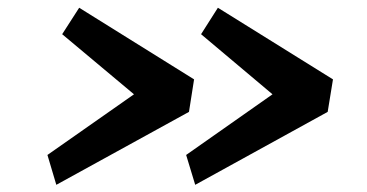

<svg xmlns="http://www.w3.org/2000/svg" viewBox="-20 -556 972 508"><path d="M496.5 -67 472.5 -146 701 -306.5 512 -465.5 556.5 -535.5 861 -346 847 -260ZM129 -67 105.5 -146 334.5 -306.5 144.5 -465.5 189.5 -535.5 493.5 -346 480 -260Z"/></svg>

Font: Merriweather Sans SemiBold
Style: Italic
Weight: 600
Italic angle: -7.5°
Designer: Eben Sorkin
Foundry: Eben Sorkin
Version: Version 2.001